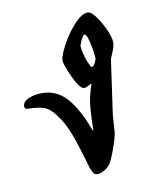

<svg xmlns="http://www.w3.org/2000/svg" viewBox="-69 -607 548 672"><g transform="rotate(-10 205.0 -271.5)"><path d="M201 -15Q177 -99 160.5 -142.5Q144 -186 120 -217Q101 -243 80.5 -250Q60 -257 22 -258Q12 -258 12 -268Q12 -284 32.5 -293.5Q53 -303 81 -303Q133 -303 168.5 -263.5Q204 -224 234 -143H236Q236 -174 239 -217Q241 -244 245.5 -263Q250 -282 258 -305L257 -306Q252 -304 244 -299.5Q236 -295 231 -295Q220 -295 208 -314.5Q196 -334 185 -361Q179 -376 175.5 -386.5Q172 -397 172 -403Q172 -412 181 -434Q203 -482 234 -517.5Q265 -553 286 -553Q297 -553 305 -544Q322 -527 340 -491Q358 -455 358 -434Q358 -423 351 -405.5Q344 -388 340 -379L314 -196Q312 -187 310 -149Q309 -142 309 -135Q309 -128 308 -123Q305 -102 291.5 -65Q278 -28 270 -17Q262 -5 248 2.5Q234 10 224 10Q215 10 210.5 4Q206 -2 201 -15ZM285 -383Q287 -386 287 -394Q287 -401 286 -404Q285 -420 278 -449.5Q271 -479 264 -479Q260 -479 254 -468.5Q248 -458 246 -451Q243 -444 243 -440L244 -430Q251 -393 263 -371Q266 -363 270 -363Q274 -363 278.5 -369.5Q283 -376 285 -383Z"/></g></svg>

Font: Charm
Style: Bold
Weight: 700
Designer: Katatrad Aksorn Co.,Ltd.
Foundry: Cadson Demak Co.,Ltd.
Version: Version 1.001